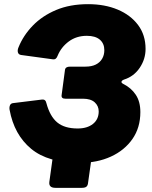

<svg xmlns="http://www.w3.org/2000/svg" viewBox="-20 -772 730 922"><path d="M246 130Q213 130 217 101L241 -72H428L403 105Q402 118 395.5 124Q389 130 373 130ZM363 10Q211 10 129.5 -57.5Q48 -125 26 -245Q24 -257 28 -266.5Q32 -276 44 -277L182 -294Q199 -296 203 -276Q220 -213 255 -184Q290 -155 353 -155Q399 -155 426.5 -177Q454 -199 454 -237Q454 -263 435 -280.5Q416 -298 378 -298H294Q273 -298 276 -316L292 -436Q294 -452 316 -452H390Q420 -452 440 -462Q460 -472 470.5 -490Q481 -508 481 -531Q481 -563 459.5 -581.5Q438 -600 397 -600Q347 -600 310.5 -573Q274 -546 257 -505Q250 -485 235 -487L81 -508Q69 -510 66 -520.5Q63 -531 69 -545Q92 -602 137.5 -649Q183 -696 249.5 -724Q316 -752 403 -752Q483 -752 545 -726Q607 -700 643 -652Q679 -604 679 -537Q679 -488 651 -446.5Q623 -405 576 -390Q565 -386 563.5 -380Q562 -374 572 -369Q610 -350 632 -317Q654 -284 654 -234Q654 -159 616 -104.5Q578 -50 512.5 -20Q447 10 363 10Z"/></svg>

Font: Libre Franklin Black
Style: Italic
Weight: 900
Italic angle: -8°
Designer: Pablo Impallari, Rodrigo Fuenzalida, Nhung Nguyen
Foundry: Impallari Type
Version: Version 3.000